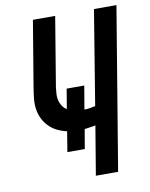

<svg xmlns="http://www.w3.org/2000/svg" viewBox="-83 -796 671 858"><g transform="rotate(-10 252.5 -367.5)"><path d="M282 0 319 -222Q306 -219 293.5 -217.5Q281 -216 269 -214L254 -126H175L190 -218Q167 -223 146.5 -233Q126 -243 110 -259Q94 -275 84 -295.5Q74 -316 70.5 -339Q67 -362 69.5 -386.5Q72 -411 76 -435L126 -735H227L175 -421Q173 -405 172 -390Q171 -375 174.5 -361Q178 -347 186 -335Q194 -323 206 -316L221 -406H301L283 -300Q295 -300 307.5 -302Q320 -304 333 -307L403 -735H505L383 0Z"/></g></svg>

Font: Iosevka SS04 Semibold Oblique
Style: Regular
Weight: 600
Italic angle: -9°
Monospace: yes
Designer: Belleve Invis
Foundry: Belleve Invis
Version: Version 19.0.0; ttfautohint (v1.8.4)